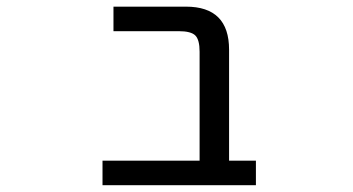

<svg xmlns="http://www.w3.org/2000/svg" viewBox="-20 -544 1040 566"><path d="M568.4 -391.6Q568.4 -426.8 555.7 -439.5Q543 -452.1 506.8 -452.1H314.5V-524.4H528.3Q655.3 -524.4 655.3 -397.5V-70.3H734.4V2H282.2V-70.3H568.4Z"/></svg>

Font: GenEi Gothic M Regular
Style: Regular
Weight: 400
Designer: o_tamon (Modified); [Source Han Sans]
Ryoko NISHIZUKA  (kana & ideographs); Paul D. Hunt (Latin, Greek & Cyrillic); Wenl
Version: Version 1.1a;Original Version 1.004